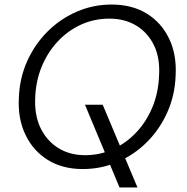

<svg xmlns="http://www.w3.org/2000/svg" viewBox="-20 -732 821 845"><path d="M506 93 354 -271H432L585 93ZM344 12Q255 12 190.5 -28Q126 -68 92 -139Q58 -210 63 -301Q66 -388 99.5 -462.5Q133 -537 189 -593Q245 -649 317.5 -680.5Q390 -712 471 -712Q561 -712 625.5 -672.5Q690 -633 724 -562.5Q758 -492 753 -400Q750 -313 716.5 -238Q683 -163 627 -107Q571 -51 498.5 -19.5Q426 12 344 12ZM355 -49Q420 -49 477.5 -75.5Q535 -102 579.5 -149Q624 -196 650.5 -259.5Q677 -323 680 -398Q685 -477 657.5 -533Q630 -589 579.5 -619.5Q529 -650 461 -650Q395 -650 337.5 -624Q280 -598 235.5 -551Q191 -504 164.5 -441Q138 -378 135 -304Q131 -225 158.5 -168.5Q186 -112 236.5 -80.5Q287 -49 355 -49Z"/></svg>

Font: DM Sans Light
Style: Italic
Weight: 300
Italic angle: -10°
Designer: Colophon Foundry, Jonny Pinhorn
Foundry: Colophon Foundry
Version: Version 4.004;gftools[0.9.30]